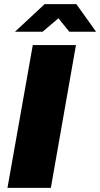

<svg xmlns="http://www.w3.org/2000/svg" viewBox="-20 -905 483 925"><path d="M16 0 138 -688H346L225 0ZM52 -752 195 -885H348L443 -752H314L241 -842H291L185 -752Z"/></svg>

Font: Archivo SemiCondensed Black
Style: Italic
Weight: 900
Width: 4
Italic angle: -10°
Designer: Hector Gatti
Foundry: Omnibus-Type
Version: Version 2.001